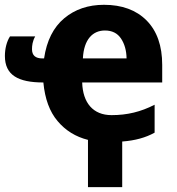

<svg xmlns="http://www.w3.org/2000/svg" viewBox="-27 -576 729 792"><path d="M335.9 195.8H477.1V7.8C529.8 3.9 574.2 -8.3 610.8 -28.8V-144C553.7 -114.7 498 -101.1 433.1 -101.1C356.9 -101.1 314.5 -151.9 312 -235.8H642.1V-308.1C642.1 -387.2 620.6 -448.2 577.6 -491.7C534.7 -534.7 476.1 -556.2 401.9 -556.2C336.9 -556.2 282.2 -537.6 237.8 -500.5C193.4 -463.4 165.5 -408.2 154.8 -335H147.9C119.1 -335 105 -347.7 105 -373C105 -387.2 106.9 -406.2 118.2 -425.8H14.2C0.5 -404.8 -6.8 -374.5 -6.8 -345.2C-6.8 -266.6 46.9 -235.8 151.9 -235.8C158.2 -168.5 177.7 -115.2 210.4 -76.7C243.2 -37.6 285.2 -11.7 335.9 1ZM405.8 -450.2C435.5 -450.2 457.5 -439 472.2 -417C486.8 -395 494.6 -367.7 495.1 -335H314.9C318.8 -413.6 355.5 -450.2 405.8 -450.2Z"/></svg>

Font: Avrile Sans
Style: Bold
Weight: 700
Designer: Monotype Design Team, Google (font), Stefan Peev (BGR Cyrillic), Cristiano Sobral (main changes)
Foundry: The Avrile Sans Project Authors
Version: Version 3.110